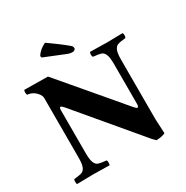

<svg xmlns="http://www.w3.org/2000/svg" viewBox="-188 -986 1116 1154"><g transform="rotate(-30 370.0 -409.0)"><path d="M630.9 0Q606 12.2 567.9 12.2Q547.4 -6.8 527.8 -32.2L192.9 -430.2Q176.3 -450.2 168.9 -450.2Q161.1 -450.2 161.1 -430.2V-132.8Q161.1 -86.9 169.7 -66.9Q178.2 -46.9 193.1 -41.5Q208 -36.1 248 -32.2Q252 -28.3 252 -15.1Q252 -2 248 2Q147.9 0 136.2 0Q122.1 0 23.9 2Q20 -2 20 -14.9Q20 -27.8 23.9 -32.2Q64 -36.1 79.1 -42Q94.2 -47.9 102.5 -67.9Q110.8 -87.9 110.8 -132.8V-549.8Q106 -571.8 84 -591.3Q62 -610.8 32.2 -612.8Q28.3 -617.7 28.1 -629.9Q27.8 -642.1 32.2 -647L194.8 -645L284.2 -540L549.3 -227.5Q560.5 -214.4 567.6 -213.9Q574.7 -213.4 576.2 -231V-512.2Q576.2 -558.1 567.6 -578.1Q559.1 -598.1 543.9 -603.5Q528.8 -608.9 488.8 -612.8Q483.9 -617.7 483.9 -629.9Q483.9 -642.1 488.8 -647Q588.9 -645 605 -645Q614.7 -645 712.9 -647Q717.8 -642.1 717.8 -630.1Q717.8 -618.2 712.9 -612.8Q672.9 -608.9 658 -603Q643.1 -597.2 634.5 -577.1Q626 -557.1 626 -512.2V-102.1ZM280.8 -830.1Q236.8 -809.1 215.8 -774.9L219.2 -763.2L362.8 -705.1Q378.9 -698.2 397.9 -698.2Q404.8 -698.2 411.4 -702.6Q418 -707 418 -712.9Q418 -726.1 408.2 -733.9Q362.8 -772.9 280.8 -830.1Z"/></g></svg>

Font: Linux Libertine
Style: Bold
Weight: 700
Designer: Philipp H. Poll
Foundry: Philipp H. Poll
Version: Version 5.0.3